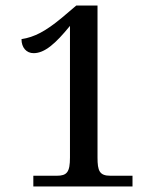

<svg xmlns="http://www.w3.org/2000/svg" viewBox="-20 -677 572 697"><path d="M101 0H461V-39H381C341 -39 334 -57 334 -105V-657H257L204 -612C146 -564 105 -542 58 -535C58 -504 76 -484 102 -484C142 -484 181 -518 234 -583V-105C234 -52 223 -39 186 -39H101Z"/></svg>

Font: Noto Serif Oriya Medium
Style: Regular
Weight: 500
Designer: David Williams
Foundry: Google LLC, David Williams
Version: Version 1.051